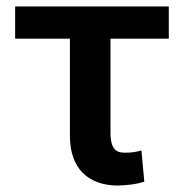

<svg xmlns="http://www.w3.org/2000/svg" viewBox="-20 -566 571 596"><path d="M504 -546H27V-446H197V-145C197 -43 253 9 345 10C378 9 403 6 428 -2L419 -99C401 -94 389 -92 366 -92C336 -92 324 -110 323 -149V-446H504Z"/></svg>

Font: Wafeq Semi Bold
Style: Regular
Weight: 600
Designer: Rasmus Andersson & Azza Alameddine
Foundry: Google & TypeTogether
Version: Version 3.000;January 28, 2025;FontCreator 15.0.0.3014 64-bi